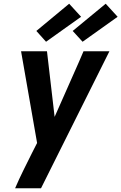

<svg xmlns="http://www.w3.org/2000/svg" viewBox="-20 -795 651 1030"><path d="M200 215H61Q82 166 105.5 118.5Q129 71 153 23L179 -28L93 -520H232L273 -168L404 -464L428 -520H567ZM423 -571 370 -629 547 -775 611 -705ZM227 -571 175 -629 351 -775 415 -705Z"/></svg>

Font: Iosevka Aile Extrabold
Style: Italic
Weight: 800
Italic angle: -9°
Designer: Belleve Invis
Foundry: Belleve Invis
Version: Version 31.1.0; ttfautohint (v1.8.4)